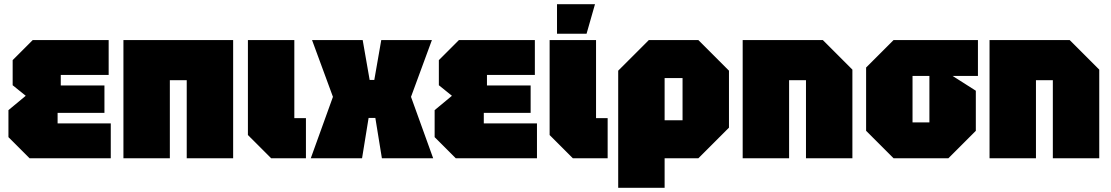

<svg xmlns="http://www.w3.org/2000/svg" viewBox="-20 -750 5265 910"><path d="M120 0 20 -100V-228L102 -296L40 -346V-465L135 -560H495V-395H268V-345H475V-215H253V-165H505V0Z M565 0V-560H1085V0H865V-370H785V0Z M1155 -560H1375V-190H1430V0H1265L1155 -110Z M1453 0 1558 -291 1459 -560H1699L1732 -371H1754L1787 -560H2027L1928 -291L2033 0H1790L1759 -191H1727L1696 0Z M2140 0 2040 -100V-228L2122 -296L2060 -346V-465L2155 -560H2515V-395H2288V-345H2495V-215H2273V-165H2525V0Z M2585 -560H2805V-190H2860V0H2695L2585 -110ZM2620 -590V-730H2800L2760 -590Z M2910 140V-415L3055 -560H3290L3435 -415V-145L3290 0H3130V140ZM3215 -380H3130V-180H3215Z M3500 0V-560H3880L4020 -420V0H3800V-370H3720V0Z M4085 -130V-430L4215 -560H4615V-390H4495L4605 -320V-130L4475 0H4215ZM4305 -170H4385V-390H4305Z M4670 0V-560H5050L5190 -420V0H4970V-370H4890V0Z"/></svg>

Font: Tektur SemiCondensed Black
Style: Regular
Weight: 900
Width: 4
Designer: Adam Jagosz
Foundry: Adam Jagosz
Version: Version 1.005;gftools[0.9.30]